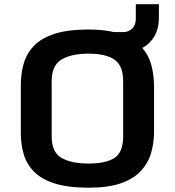

<svg xmlns="http://www.w3.org/2000/svg" viewBox="-20 -872 824 905"><path d="M397.5 12.7Q300.3 12.7 237.8 -7.3Q175.3 -27.3 140.6 -62.5Q106 -97.7 92 -144.5Q78.1 -191.4 78.1 -244.6V-470.2Q78.1 -524.9 91.8 -572.5Q105.5 -620.1 140.1 -656.2Q174.8 -692.4 237.3 -712.6Q299.8 -732.9 397.5 -732.9Q464.8 -732.9 517.6 -720.7H561Q585.4 -720.7 602.8 -737.1Q620.1 -753.4 620.1 -783.2V-852.1H729V-791.5Q729 -736.3 707.5 -700.4Q686 -664.6 650.9 -646Q682.1 -609.9 694.1 -562.5Q706.1 -515.1 706.1 -462.9V-252.4Q706.1 -199.2 692.4 -151.6Q678.7 -104 644.8 -66.9Q610.8 -29.8 550.8 -8.5Q490.7 12.7 397.5 12.7ZM397.5 -101.1Q479.5 -101.1 520 -127.9Q560.5 -154.8 560.5 -228.5V-489.7Q560.5 -562.5 519.8 -590.8Q479 -619.1 397.5 -619.1Q316.9 -619.1 270.3 -591.6Q223.6 -564 223.6 -489.7V-228.5Q223.6 -154.3 270 -127.7Q316.4 -101.1 397.5 -101.1Z"/></svg>

Font: Monda
Style: Bold
Weight: 700
Designer: Vernon Adams
Foundry: Vernon Adams
Version: Version 2.100; ttfautohint (v1.8.3)